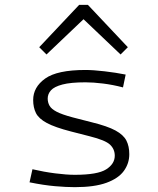

<svg xmlns="http://www.w3.org/2000/svg" viewBox="-20 -761 654 793"><path d="M514 -124Q514 -86 491.5 -55Q469 -24 419.5 -6Q370 12 289 12Q254 12 207.5 8Q161 4 102 -8L114 -62Q161 -51 208 -45Q255 -39 289 -39Q383 -39 418.5 -61.5Q454 -84 454 -118Q454 -145 434.5 -163.5Q415 -182 351 -198L273 -218Q207 -235 173.5 -253Q140 -271 128.5 -294Q117 -317 117 -348Q117 -401 166.5 -436.5Q216 -472 333 -472Q365 -472 412 -466.5Q459 -461 499 -453L488 -400Q446 -411 405.5 -416Q365 -421 333 -421Q272 -421 238 -412Q204 -403 190.5 -388Q177 -373 177 -354Q177 -338 184.5 -324.5Q192 -311 214 -299.5Q236 -288 281 -276L359 -256Q424 -240 457 -222Q490 -204 502 -180.5Q514 -157 514 -124ZM142 -566 307 -741H334L338 -694L172 -536ZM508 -566 478 -536 312 -694 316 -741H343Z"/></svg>

Font: Intel One Mono Light
Style: Regular
Weight: 300
Monospace: yes
Designer: Fred Shallcrass
Foundry: Frere-Jones Type LLC
Version: Version 1.004